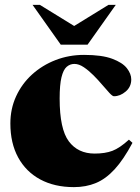

<svg xmlns="http://www.w3.org/2000/svg" viewBox="-20 -752 574 787"><path d="M324.5 -527Q397.5 -527 439.8 -511.2Q482 -495.5 500 -472.5Q518 -449.5 518 -426.5Q518 -396 495.2 -376.8Q472.5 -357.5 447 -357.5Q441 -357.5 428.5 -371Q416 -384.5 399.2 -404.2Q382.5 -424 363 -443.5Q343.5 -463 323.5 -476.5Q303.5 -490 285 -490Q267 -490 253.2 -478Q239.5 -466 232 -435.2Q224.5 -404.5 224.5 -348Q224.5 -223 262 -172.8Q299.5 -122.5 368 -122.5Q411 -122.5 440.8 -133.8Q470.5 -145 508.5 -179.5L523 -166.5Q486.5 -98 450 -58.2Q413.5 -18.5 373 -1.8Q332.5 15 283 15Q203.5 15 145 -16.5Q86.5 -48 54.5 -106.5Q22.5 -165 22.5 -246Q22.5 -306 46 -357.2Q69.5 -408.5 111.2 -446.5Q153 -484.5 207.8 -505.8Q262.5 -527 324.5 -527ZM454.5 -732 339 -569H229L113.5 -732H143.5L284 -645.5L424.5 -732Z"/></svg>

Font: Newsreader 72pt ExtraBold
Style: Regular
Weight: 800
Designer: Hugues Gentile
Foundry: Production Type
Version: Version 1.003; ttfautohint (v1.8.3)